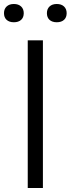

<svg xmlns="http://www.w3.org/2000/svg" viewBox="-60 -942 354 962"><path d="M79 0V-740H155V0ZM224.5 -830.5Q201.5 -830.5 188.2 -842.5Q175 -854.5 175 -876Q175 -897 188.2 -909.5Q201.5 -922 224.5 -922Q247.5 -922 260.8 -909.5Q274 -897 274 -876Q274 -854.5 260.8 -842.5Q247.5 -830.5 224.5 -830.5ZM9.5 -830.5Q-13.5 -830.5 -26.8 -842.5Q-40 -854.5 -40 -876Q-40 -897 -26.8 -909.5Q-13.5 -922 9.5 -922Q32.5 -922 45.8 -909.5Q59 -897 59 -876Q59 -854.5 45.8 -842.5Q32.5 -830.5 9.5 -830.5Z"/></svg>

Font: Encode Sans Semi Condensed
Style: Regular
Weight: 400
Width: 4
Designer: Multiple Designers
Foundry: Impallari Type
Version: Version 3.000; ttfautohint (v1.8.3) -l 8 -r 50 -G 200 -x 14 